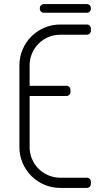

<svg xmlns="http://www.w3.org/2000/svg" viewBox="-20 -920 515 940"><path d="M275 -50C254.3 -50 234.8 -53.9 216.5 -61.8C198.2 -69.6 182.2 -80.2 168.8 -93.8C155.2 -107.2 144.6 -123.2 136.8 -141.5C128.9 -159.8 125 -179.3 125 -200V-450H305C310.7 -450 315.4 -451.9 319.2 -455.8C323.1 -459.6 325 -464.3 325 -470V-480C325 -485.7 323.1 -490.4 319.2 -494.2C315.4 -498.1 310.7 -500 305 -500H125V-600C125 -620.7 128.9 -640.2 136.8 -658.5C144.6 -676.8 155.2 -692.8 168.8 -706.2C182.2 -719.8 198.2 -730.4 216.5 -738.2C234.8 -746.1 254.3 -750 275 -750H405C410.7 -750 415.4 -751.9 419.2 -755.8C423.1 -759.6 425 -764.3 425 -770V-780C425 -785.7 423.1 -790.4 419.2 -794.2C415.4 -798.1 410.7 -800 405 -800H275C247.3 -800 221.3 -794.8 197 -784.2C172.7 -773.8 151.5 -759.5 133.5 -741.5C115.5 -723.5 101.2 -702.3 90.8 -678C80.2 -653.7 75 -627.7 75 -600V-200C75 -172.3 80.2 -146.3 90.8 -122C101.2 -97.7 115.5 -76.5 133.5 -58.5C151.5 -40.5 172.7 -26.2 197 -15.8C221.3 -5.2 247.3 0 275 0H405C410.7 0 415.4 -1.9 419.2 -5.8C423.1 -9.6 425 -14.3 425 -20V-30C425 -35.7 423.1 -40.4 419.2 -44.2C415.4 -48.1 410.7 -50 405 -50ZM175 -880V-877.5C175 -871.8 176.9 -867.1 180.8 -863.2C184.6 -859.4 189.3 -857.5 195 -857.5H405C410.7 -857.5 415.4 -859.4 419.2 -863.2C423.1 -867.1 425 -871.8 425 -877.5V-880C425 -885.7 423.1 -890.4 419.2 -894.2C415.4 -898.1 410.7 -900 405 -900H195C189.3 -900 184.6 -898.1 180.8 -894.2C176.9 -890.4 175 -885.7 175 -880Z"/></svg>

Font: lerotica
Style: Regular
Weight: 400
Designer: defharo
Foundry: deFharo
Version: Version 1.001 2011